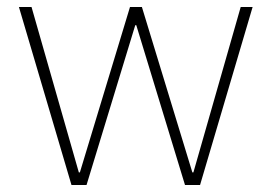

<svg xmlns="http://www.w3.org/2000/svg" viewBox="-20 -528 775 548"><path d="M34 -508H70L205 -36H208L351 -508H385L529 -36H532L667 -508H701L551 0H508L369 -456H366L227 0H184Z"/></svg>

Font: IBM Plex Sans KR ExtLt
Style: Regular
Weight: 200
Designer: Mike Abbink; Paul van der Laan; Pieter van Rosmalen; Wujin Sim; Chorong Kim; Dohee Lee;
Foundry: Sandoll Inc.
Version: Version 1.002